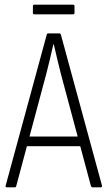

<svg xmlns="http://www.w3.org/2000/svg" viewBox="-20 -797 457 817"><path d="M9 0Q2 0 4 -7L179 -650Q180 -655 186 -655H232Q237 -655 239 -650L414 -7Q415 0 409 0H373Q369 0 367 -5L239 -483Q231 -515 223.5 -546Q216 -577 209 -608H207Q200 -577 192.5 -545.5Q185 -514 177 -483L49 -5Q48 0 43 0ZM85 -175 96 -216H319L331 -175ZM126 -736Q120 -736 120 -742V-771Q120 -777 126 -777H291Q297 -777 297 -771V-742Q297 -736 291 -736Z"/></svg>

Font: Sofia Sans Condensed Light
Style: Regular
Weight: 300
Designer: Botio Nikoltchev, Ani Petrova
Foundry: lettersoup
Version: Version 4.101